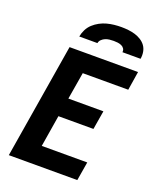

<svg xmlns="http://www.w3.org/2000/svg" viewBox="-171 -1054 942 1154"><g transform="rotate(20 300.0 -477.5)"><path d="M29 0 150 -735H588L569 -615H278L249 -442H473L453 -322H229L196 -120H487L467 0ZM183 -815Q187 -838 198 -860Q209 -882 227 -898.5Q245 -915 266.5 -926.5Q288 -938 310.5 -944Q333 -950 356 -952.5Q379 -955 402 -955Q425 -955 447 -952.5Q469 -950 489.5 -944Q510 -938 528.5 -926.5Q547 -915 559 -898.5Q571 -882 575 -860Q579 -838 575 -815H459Q461 -828 454.5 -838Q448 -848 436.5 -853Q425 -858 412.5 -859.5Q400 -861 387 -861Q374 -861 360.5 -859.5Q347 -858 334.5 -853Q322 -848 311.5 -838Q301 -828 299 -815Z"/></g></svg>

Font: Iosevka Heavy Extended Oblique
Style: Regular
Weight: 900
Width: 7
Italic angle: -9°
Monospace: yes
Designer: Belleve Invis
Foundry: Belleve Invis
Version: Version 32.5.0; ttfautohint (v1.8.4)